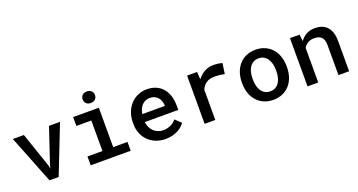

<svg xmlns="http://www.w3.org/2000/svg" viewBox="-43 -1347 3688 1976"><g transform="rotate(-20 1800.5 -359.0)"><path d="M292 -147.5 300.3 -108.4 309.1 -147 437 -528.3H557.6L350.6 0H250L41 -528.3H161.6Z M701.2 -528.3H982.9V-96.7H1139.6V0H701.2V-96.7H865.2V-431.2H701.2ZM855.5 -665Q855.5 -692.4 873 -710.2Q890.6 -728 922.4 -728Q954.6 -728 972.4 -710.2Q990.2 -692.4 990.2 -665Q990.2 -637.7 972.4 -619.9Q954.6 -602.1 922.4 -602.1Q890.6 -602.1 873 -619.9Q855.5 -637.7 855.5 -665Z M1522 9.8Q1463.4 9.8 1415 -9.8Q1366.7 -29.3 1332.3 -63.5Q1297.9 -97.7 1278.8 -144.3Q1259.8 -190.9 1259.8 -245.1V-265.1Q1259.8 -328.1 1280 -378.4Q1300.3 -428.7 1334.2 -464.4Q1368.2 -500 1413.3 -519Q1458.5 -538.1 1508.3 -538.1Q1565.9 -538.1 1609.9 -518.8Q1653.8 -499.5 1683.3 -464.6Q1712.9 -429.7 1728 -381.8Q1743.2 -334 1743.2 -276.9V-227.5H1377Q1379.9 -196.8 1392.1 -170.4Q1404.3 -144 1424.1 -124.8Q1443.8 -105.5 1470.5 -94.5Q1497.1 -83.5 1528.8 -83.5Q1573.2 -83.5 1610.6 -101.1Q1647.9 -118.7 1671.4 -149.4L1734.9 -89.8Q1722.2 -70.8 1702.1 -53Q1682.1 -35.2 1655.3 -21.2Q1628.4 -7.3 1595 1.2Q1561.5 9.8 1522 9.8ZM1507.8 -443.8Q1483.4 -443.8 1462.4 -435.1Q1441.4 -426.3 1424.8 -409.4Q1408.2 -392.6 1396.7 -368.4Q1385.3 -344.2 1380.4 -313.5H1627.9V-322.3Q1626.5 -345.7 1618.9 -367.4Q1611.3 -389.2 1596.7 -406.2Q1582 -423.3 1559.8 -433.6Q1537.6 -443.8 1507.8 -443.8Z M2238.8 -538.1Q2252.9 -538.1 2267.1 -537.1Q2281.2 -536.1 2294.2 -534.2Q2307.1 -532.2 2317.9 -530Q2328.6 -527.8 2335.9 -524.9L2319.3 -410.2Q2265.6 -422.4 2213.4 -422.4Q2154.8 -422.4 2118.9 -397.9Q2083 -373.5 2065.9 -330.1V0H1949.2V-528.3H2058.6L2064 -445.8Q2096.2 -488.8 2140.4 -513.4Q2184.6 -538.1 2238.8 -538.1Z M2454.6 -269Q2454.6 -326.2 2471.4 -375.5Q2488.3 -424.8 2519.8 -460.9Q2551.3 -497.1 2596.7 -517.6Q2642.1 -538.1 2699.7 -538.1Q2757.8 -538.1 2803.5 -517.6Q2849.1 -497.1 2880.6 -460.9Q2912.1 -424.8 2928.7 -375.5Q2945.3 -326.2 2945.3 -269V-258.8Q2945.3 -201.2 2928.7 -151.9Q2912.1 -102.5 2880.6 -66.7Q2849.1 -30.8 2803.7 -10.3Q2758.3 10.3 2700.7 10.3Q2642.6 10.3 2596.9 -10.3Q2551.3 -30.8 2519.8 -66.7Q2488.3 -102.5 2471.4 -151.9Q2454.6 -201.2 2454.6 -258.8ZM2571.3 -258.8Q2571.3 -222.7 2578.9 -190.9Q2586.4 -159.2 2602.3 -135Q2618.2 -110.8 2642.6 -96.9Q2667 -83 2700.7 -83Q2733.4 -83 2757.6 -96.9Q2781.7 -110.8 2797.6 -135Q2813.5 -159.2 2821 -190.9Q2828.6 -222.7 2828.6 -258.8V-269Q2828.6 -304.2 2821 -335.9Q2813.5 -367.7 2797.6 -391.6Q2781.7 -415.5 2757.6 -429.7Q2733.4 -443.8 2699.7 -443.8Q2666.5 -443.8 2642.1 -429.7Q2617.7 -415.5 2602.1 -391.6Q2586.4 -367.7 2578.9 -335.9Q2571.3 -304.2 2571.3 -269Z M3181.6 -528.3 3189 -455.1Q3217.8 -494.6 3258.5 -516.4Q3299.3 -538.1 3349.1 -538.1Q3389.6 -538.1 3423.1 -526.4Q3456.5 -514.6 3480.7 -489.7Q3504.9 -464.8 3518.3 -425.3Q3531.7 -385.7 3531.7 -330.1V0H3415V-328.1Q3415 -360.8 3407.5 -382.8Q3399.9 -404.8 3386 -418Q3372.1 -431.2 3352.1 -436.8Q3332 -442.4 3306.6 -442.4Q3268.1 -442.4 3239.5 -425.3Q3210.9 -408.2 3193.4 -378.9V0H3076.2V-528.3Z"/></g></svg>

Font: Roboto Mono
Style: Regular
Weight: 500
Designer: Google
Version: Version 2.000986; 2015; ttfautohint (v1.3)